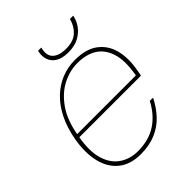

<svg xmlns="http://www.w3.org/2000/svg" viewBox="-198 -794 916 916"><g transform="rotate(-45 260.0 -336.0)"><path d="M215 12Q146 12 103 -22.5Q60 -57 45 -118.5Q30 -180 44 -261Q56 -327 81 -377Q106 -427 141 -460.5Q176 -494 219 -511.5Q262 -529 310 -529Q385 -529 428 -496.5Q471 -464 485 -409Q499 -354 486 -283Q485 -274 483.5 -268Q482 -262 480 -253H54L57 -271H464Q479 -355 463 -407.5Q447 -460 407.5 -485Q368 -510 308 -510Q257 -510 207.5 -485Q158 -460 120 -406.5Q82 -353 67 -267L65 -256Q50 -172 66.5 -117Q83 -62 123 -35Q163 -8 215 -8Q289 -8 340.5 -41.5Q392 -75 425 -138H447Q425 -94 393.5 -60Q362 -26 317.5 -7Q273 12 215 12ZM315 -576Q272 -576 248.5 -591.5Q225 -607 218 -629.5Q211 -652 215 -674L217 -684H239Q227 -639 249.5 -617.5Q272 -596 319 -596Q368 -596 395 -620.5Q422 -645 432 -684H454L452 -675Q447 -653 430.5 -630Q414 -607 385.5 -591.5Q357 -576 315 -576Z"/></g></svg>

Font: DM Sans 11pt Thin
Style: Italic
Weight: 250
Italic angle: -10°
Version: Version 4.004;gftools[0.9.30]